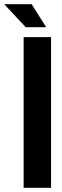

<svg xmlns="http://www.w3.org/2000/svg" viewBox="-82 -890 292 910"><path d="M160 -714V0H30V-714ZM40 -761 -62 -870H68L137 -761Z"/></svg>

Font: Non Bureau Medium
Style: Regular
Weight: 500
Designer: Jona Saucedo
Foundry: Non Foundry
Version: Version 1.000; ttfautohint (v1.8.4)